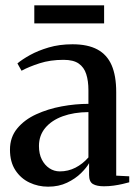

<svg xmlns="http://www.w3.org/2000/svg" viewBox="-20 -693 520 722"><path d="M161 9Q123.5 9 90.8 -6.5Q58 -22 37.8 -53Q17.5 -84 17.5 -130Q17.5 -177 44.8 -210Q72 -243 116.2 -263.2Q160.5 -283.5 212 -293Q263.5 -302.5 312.5 -302.5V-353.5Q312.5 -389 304.2 -414.5Q296 -440 276 -454Q256 -468 219 -468Q169 -468 128.8 -455Q88.5 -442 61 -427L45.5 -454.5Q62.5 -469 92.5 -485.8Q122.5 -502.5 163 -514.5Q203.5 -526.5 252.5 -526.5Q310 -526.5 346.2 -507Q382.5 -487.5 399.8 -447.8Q417 -408 417 -347V-32.5L466 -30V-7.5Q455.5 -4.5 440.2 -1Q425 2.5 407.2 5Q389.5 7.5 370.5 7.5Q344 7.5 329.5 -1Q315 -9.5 315 -35V-79.5Q306 -63 284.8 -42Q263.5 -21 232.2 -6Q201 9 161 9ZM205 -48.5Q236.5 -48.5 263.8 -62.5Q291 -76.5 312.5 -101V-271.5Q257.5 -271 215.8 -255.8Q174 -240.5 150.2 -212Q126.5 -183.5 126.5 -144Q126.5 -114.5 137.2 -93.2Q148 -72 165.8 -60.2Q183.5 -48.5 205 -48.5ZM371.5 -673V-605H109V-673Z"/></svg>

Font: Merriweather 120pt Medium
Style: Regular
Weight: 500
Version: Version 2.100